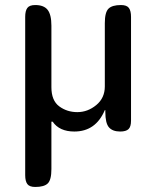

<svg xmlns="http://www.w3.org/2000/svg" viewBox="-20 -522 620 762"><path d="M184 -176Q184 -123 215 -100Q246 -77 287 -77Q328 -77 362 -105Q396 -133 396 -179V-430Q396 -473 410.5 -487.5Q425 -502 460 -502Q483 -502 491.5 -490.5Q500 -479 500 -455V-43Q500 -19 490 -9.5Q480 0 457 0Q427 0 412.5 -16.5Q398 -33 398 -78V-85H396Q360 0 275 0Q216 0 189 -39H184V149Q184 192 169.5 206Q155 220 120 220Q97 220 88.5 208.5Q80 197 80 173V-455Q80 -479 88.5 -490.5Q97 -502 120 -502Q154 -502 169 -483Q184 -464 184 -420Z"/></svg>

Font: Marmelad
Style: Regular
Weight: 400
Designer: Manvel Shmavonyan
Foundry: Cyreal
Version: Version 1.001;PS 001.001;hotconv 1.0.88;makeotf.lib2.5.64775